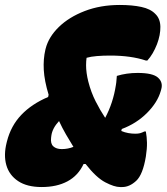

<svg xmlns="http://www.w3.org/2000/svg" viewBox="-44 -740 672 774"><path d="M124 14Q65 14 29 -10Q-7 -34 -18.5 -74.5Q-30 -115 -17 -166L-16 -170Q0 -233 42 -277Q84 -321 150 -349L152 -358Q135 -414 132.5 -458Q130 -502 139 -540L140 -544Q152 -591 193 -631Q234 -671 297.5 -695.5Q361 -720 439 -720Q489 -720 526 -712Q563 -704 582 -684Q602 -665 602.5 -632Q603 -599 589 -562Q573 -521 550 -496H544Q484 -516 400 -516Q372 -516 347 -514Q322 -512 305 -507Q304 -500 303.5 -493Q303 -486 303 -477Q303 -447 312 -411Q323 -368 341.5 -331.5Q360 -295 380 -265Q412 -325 423 -396Q425 -407 425.5 -416.5Q426 -426 427 -434Q466 -446 511 -446Q572 -446 593 -427Q614 -408 606 -380L604 -373Q591 -327 548.5 -284.5Q506 -242 447 -220L445 -212Q459 -206 473.5 -203.5Q488 -201 501 -201Q513 -201 520.5 -203Q528 -205 538 -210H544Q548 -188 548.5 -164.5Q549 -141 544 -109Q532 -36 505 -11Q478 14 449 14H440Q417 14 380.5 -5Q344 -24 301 -79H293Q271 -32 228 -9Q185 14 124 14ZM162 -185Q159 -161 171 -150Q183 -139 205 -139Q230 -139 252 -148Q237 -172 222 -198Q207 -224 194 -252Q167 -223 163 -193Z"/></svg>

Font: Recursive Mn Csl St XBk
Style: Italic
Weight: 1000
Italic angle: -15°
Monospace: yes
Version: Version 1.079;hotconv 1.0.112;makeotfexe 2.5.65598; ttfautoh